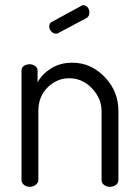

<svg xmlns="http://www.w3.org/2000/svg" viewBox="-20 -721 536 741"><path d="M63 -26V-449Q63 -460 72 -466.5Q81 -473 95 -473Q107 -473 116 -466Q125 -459 125 -449V-403Q142 -435 177 -457Q212 -479 259 -479Q331 -479 384 -424Q437 -369 437 -292V-26Q437 -14 427 -7Q417 0 404 0Q392 0 382 -7Q372 -14 372 -26V-292Q372 -341 335 -380Q298 -419 247 -419Q200 -419 164 -384Q128 -349 128 -292V-26Q128 -16 118 -8Q108 0 95 0Q81 0 72 -8Q63 -16 63 -26ZM170 -619Q170 -632 181 -637L293 -698Q296 -701 301 -701Q312 -701 318.5 -692.5Q325 -684 325 -673Q325 -657 313 -651L206 -594Q202 -591 196 -591Q186 -591 178 -599.5Q170 -608 170 -619Z"/></svg>

Font: Terminal Dosis
Style: Regular
Weight: 400
Designer: Edgar Tolentino, Pablo Impallari, Igino Marini
Foundry: Edgar Tolentino, Pablo Impallari, Igino Marini
Version: Version 1.007